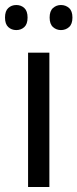

<svg xmlns="http://www.w3.org/2000/svg" viewBox="-34 -746 309 766"><path d="M163 0H78V-536H163ZM-14 -676Q-14 -702 -1 -714Q12 -726 31 -726Q50 -726 63 -714Q76 -702 76 -676Q76 -650 63 -638Q50 -626 31 -626Q12 -626 -1 -638Q-14 -650 -14 -676ZM164 -676Q164 -702 177.5 -714Q191 -726 209 -726Q228 -726 241.5 -714Q255 -702 255 -676Q255 -650 241.5 -638Q228 -626 209 -626Q191 -626 177.5 -638Q164 -650 164 -676Z"/></svg>

Font: Noto Sans Kannada SemiCondensed
Style: Regular
Weight: 400
Width: 4
Designer: Jelle Bosma - Monotype Design Team
Foundry: Monotype Imaging Inc.
Version: Version 2.005; ttfautohint (v1.8.4.7-5d5b)